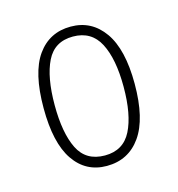

<svg xmlns="http://www.w3.org/2000/svg" viewBox="-63 -776 420 452"><g transform="rotate(-15 146.5 -549.5)"><path d="M145 -380Q94 -380 65 -422.5Q36 -465 36 -550Q36 -636 65.5 -677.5Q95 -719 147 -719Q198 -719 228 -676.5Q258 -634 258 -550Q258 -465 228 -422.5Q198 -380 145 -380ZM147 -405Q192 -405 211.5 -443.5Q231 -482 231 -550Q231 -618 211 -656.5Q191 -695 146 -695Q101 -695 82 -656.5Q63 -618 63 -550Q63 -482 82 -443.5Q101 -405 147 -405Z"/></g></svg>

Font: Noto Serif Thai Condensed Thin
Style: Regular
Weight: 100
Width: 3
Designer: Monotype Design Team
Foundry: Monotype Imaging Inc.
Version: Version 2.001; ttfautohint (v1.8.4.7-5d5b)